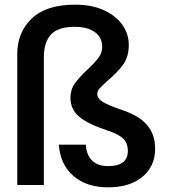

<svg xmlns="http://www.w3.org/2000/svg" viewBox="-20 -793 739 823"><path d="M54 -562Q54 -654 116 -713.5Q178 -773 302 -773Q375 -773 427 -748.5Q479 -724 505.5 -685Q532 -646 532 -601Q532 -549 507.5 -515.5Q483 -482 441 -447Q418 -426 407.5 -414.5Q397 -403 397 -390Q397 -372 418.5 -357.5Q440 -343 502 -322Q577 -297 611 -256.5Q645 -216 645 -155Q645 -81 591 -35.5Q537 10 443 10Q352 10 295.5 -38Q239 -86 232 -173H348Q350 -130 374 -105.5Q398 -81 443 -81Q528 -81 528 -146Q528 -179 508.5 -198.5Q489 -218 437 -235Q355 -262 318.5 -293.5Q282 -325 282 -374Q282 -409 300.5 -435Q319 -461 356 -496Q388 -526 403 -546.5Q418 -567 418 -592Q418 -633 386.5 -655.5Q355 -678 300 -678Q229 -678 198.5 -645Q168 -612 168 -547V0H54Z"/></svg>

Font: Fz Poppins Med
Style: Regular
Weight: 500
Designer: Ninad Kale (Devanagari), Jonny Pinhorn (Latin)
Foundry: Indian Type Foundry
Version: Vit hóa bi Vntype.Com & FontZin.Com